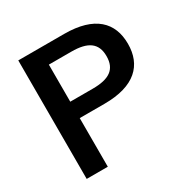

<svg xmlns="http://www.w3.org/2000/svg" viewBox="-150 -781 889 912"><g transform="rotate(-30 294.0 -325.0)"><path d="M185 0V-266.7H320.8C487.5 -266.7 560 -341.7 560 -458.3C560 -575 487.5 -650 320.8 -650H69.2V0ZM185 -560H308.3C398.3 -560 442.5 -530 442.5 -458.3C442.5 -385.8 398.3 -356.7 308.3 -356.7H185Z"/></g></svg>

Font: Familjen Grotesk Medium
Style: Regular
Weight: 500
Designer: Anders Wikstroem, Jonas Baeckman, Matilda Gysing, Kristian Moeller
Foundry: Familjen STHLM AB
Version: Version 2.000